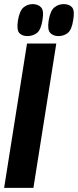

<svg xmlns="http://www.w3.org/2000/svg" viewBox="-39 -911 378 931"><path d="M-19 0 92 -700H234L123 0ZM244 -736Q220 -736 205 -751Q190 -766 197 -812Q205 -859 224.5 -875Q244 -891 270 -891Q297 -891 310.5 -875.5Q324 -860 316 -814Q309 -767 290 -751.5Q271 -736 244 -736ZM94 -736Q68 -736 54.5 -751Q41 -766 48 -812Q56 -859 75 -875Q94 -891 120 -891Q145 -891 160 -875.5Q175 -860 167 -814Q160 -767 140.5 -751.5Q121 -736 94 -736Z"/></svg>

Font: Georama ExtraCondensed ExtraBold
Style: Italic
Weight: 800
Width: 2
Italic angle: -9°
Designer: Jean-Baptiste Levee
Foundry: Production Type
Version: Version 1.000